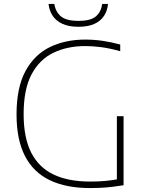

<svg xmlns="http://www.w3.org/2000/svg" viewBox="-20 -950 740 975"><path d="M437.5 5Q316 5 232.8 -35Q149.5 -75 106.8 -157.8Q64 -240.5 64 -369Q64 -505 109.2 -588.8Q154.5 -672.5 233.2 -710.8Q312 -749 412 -749Q457.5 -749 500.5 -742.8Q543.5 -736.5 590.5 -724V-690Q536.5 -705 494 -710.5Q451.5 -716 412.5 -716Q322 -716 251.5 -682.2Q181 -648.5 140.5 -572.8Q100 -497 100 -370.5Q100 -251 138.2 -175.5Q176.5 -100 251.5 -64Q326.5 -28 437.5 -28Q482 -28 517.8 -31.5Q553.5 -35 584.5 -41L573.5 -24V-360H607.5V-9.5Q556.5 -1 518 2Q479.5 5 437.5 5ZM378.5 -814Q329.5 -814 297 -829Q264.5 -844 247.2 -870.2Q230 -896.5 226.5 -930H256Q262 -890 289.2 -867Q316.5 -844 378.5 -844Q441 -844 467.2 -867Q493.5 -890 499 -930H528.5Q525.5 -896 508.5 -869.8Q491.5 -843.5 459.5 -828.8Q427.5 -814 378.5 -814Z"/></svg>

Font: Encode Sans SC SemiExpanded Thin
Style: Regular
Weight: 250
Width: 6
Designer: Multiple Designers
Foundry: Impallari Type
Version: Version 3.002